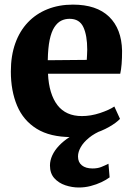

<svg xmlns="http://www.w3.org/2000/svg" viewBox="-20 -583 578 832"><path d="M289.5 11Q197 11 139 -25Q81 -61 54 -125.2Q27 -189.5 27 -273Q27 -341.5 46.2 -395.2Q65.5 -449 101 -486.2Q136.5 -523.5 186 -543.2Q235.5 -563 296 -563Q398.5 -563 452.8 -510.5Q507 -458 509 -363Q509 -330 507 -305.5Q505 -281 501 -263.5H188Q190 -219 200.5 -184.8Q211 -150.5 229.2 -127Q247.5 -103.5 273.8 -91.8Q300 -80 335 -80Q373.5 -80 413.5 -93.2Q453.5 -106.5 475.5 -121.5L500 -68Q485 -51.5 452.8 -33Q420.5 -14.5 378 -1.8Q335.5 11 289.5 11ZM187 -322 356 -323.5Q356.5 -334.5 357.2 -345.8Q358 -357 358 -368Q358 -429.5 341.2 -465.5Q324.5 -501.5 281.5 -501.5Q261.5 -501.5 245 -493.2Q228.5 -485 215.5 -465Q202.5 -445 195.2 -410.2Q188 -375.5 187 -322ZM321.5 229.5Q292 229.5 263 219.8Q234 210 215.2 189Q196.5 168 196.5 134Q196.5 112.5 206.5 90.5Q216.5 68.5 235.8 48.2Q255 28 281.8 10.5Q308.5 -7 342.5 -19.5L374.5 -23.5L424.5 -19.5Q389.5 -5.5 365.8 14Q342 33.5 330 54.5Q318 75.5 318 95Q318 120 334.8 133.5Q351.5 147 381 147Q402.5 147 418.2 140.8Q434 134.5 450 126.5L455 185.5Q440.5 196.5 419.2 206.5Q398 216.5 373 223Q348 229.5 321.5 229.5Z"/></svg>

Font: Merriweather 36pt ExtraBold
Style: Regular
Weight: 800
Designer: Eben Sorkin
Foundry: Eben Sorkin
Version: Version 2.100